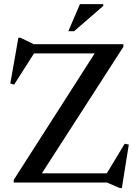

<svg xmlns="http://www.w3.org/2000/svg" viewBox="-20 -904 682 951"><path d="M591 -685V-672L175.5 -27L143.5 -45.5H509L597.5 -192L618 -188L583.5 27.5H573.5L509.5 0H48V-13L461.5 -659L514.5 -639.5H148.5L50 -485L31 -490L71 -717H81.5L147.5 -685ZM318.5 -749.5 376 -883.5H491.5V-874.5L347 -749.5Z"/></svg>

Font: Newsreader 36pt Medium
Style: Regular
Weight: 500
Designer: Hugues Gentile
Foundry: Production Type
Version: Version 1.003